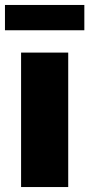

<svg xmlns="http://www.w3.org/2000/svg" viewBox="-24 -754 360 774"><path d="M61 0V-542H251V0ZM-4 -632V-734H316V-632Z"/></svg>

Font: MOST Montserrat ExtraBold
Style: Regular
Weight: 800
Designer: Julieta Ulanovsky
Foundry: Julieta Ulanovsky
Version: Version 8.000;March 11, 2024;FontCreator 15.0.0.2926 64-bit